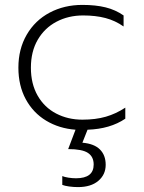

<svg xmlns="http://www.w3.org/2000/svg" viewBox="-20 -515 586 783"><path d="M337 14 316 67Q364 71 387.5 94.5Q411 118 411 157Q411 197 381 222.5Q351 248 298 248Q280 248 262 245.5Q244 243 234 239V203Q243 207 259 209.5Q275 212 290 212Q362 212 362 156Q362 124 338.5 108.5Q315 93 258 93L288 14Q221 9 168 -23Q115 -55 85 -110.5Q55 -166 55 -239Q55 -315 89 -373.5Q123 -432 182.5 -463.5Q242 -495 316 -495Q370 -495 410.5 -485Q451 -475 484 -452V-407Q450 -431 410 -441.5Q370 -452 319 -452Q259 -452 210.5 -426.5Q162 -401 134 -353Q106 -305 106 -239Q106 -173 133.5 -125Q161 -77 209 -52Q257 -27 316 -27Q370 -27 411.5 -39Q453 -51 491 -76V-31Q429 11 337 14Z"/></svg>

Font: Prompt ExtraLight
Style: Regular
Weight: 275
Designer: Katatrad Team
Foundry: CadsonDemak
Version: Version 1.000